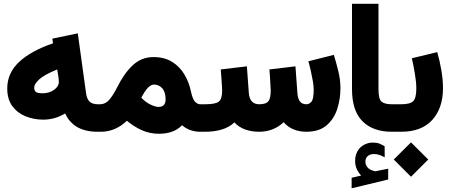

<svg xmlns="http://www.w3.org/2000/svg" viewBox="-20 -702 2399 1023"><path d="M18.6 -230.5Q18.6 -313.5 82.8 -372.8Q147 -432.1 262.7 -471.2L258.8 -496.1L394.5 -524.4L438.5 -205.6Q442.9 -173.8 457.8 -160.2Q472.7 -146.5 501.5 -146.5H516.6V0H499.5Q371.6 0 327.1 -97.7Q273.4 -64.5 210.4 -64.5Q161.6 -64.5 117.7 -81.8Q73.7 -99.1 46.1 -136Q18.6 -172.9 18.6 -230.5ZM284.7 -332Q214.4 -303.2 188.2 -278.3Q162.1 -253.4 162.1 -236.3Q162.1 -220.7 170.2 -212.9Q178.2 -205.1 207.5 -205.1Q242.7 -205.1 268.1 -223.4Q293.5 -241.7 293.5 -264.6Q293.5 -276.4 292 -288.1Z M656.2 -58.6Q626.5 -30.3 591.8 -15.1Q557.1 0 518.1 0H497.1V-146.5H515.1Q543.5 -147.5 564 -172.4Q584.5 -197.3 604.5 -237.3Q641.6 -312 688 -355Q734.4 -397.9 797.9 -397.9Q856.4 -397.9 897.2 -372.3Q938 -346.7 962.6 -305.2Q987.3 -263.7 997.1 -215.8Q1006.3 -172.9 1019.5 -159.7Q1032.7 -146.5 1046.4 -146.5H1059.6V0H1045.9Q1020 0 995.1 -8.5Q970.2 -17.1 950.2 -34.7Q925.8 -10.3 895 0.2Q864.3 10.7 826.7 10.7Q778.8 10.7 737.1 -7.6Q695.3 -25.9 656.2 -58.6ZM732.9 -181.2Q756.3 -156.7 782.5 -144.5Q808.6 -132.3 824.7 -132.3Q841.8 -132.3 852.1 -141.8Q862.3 -151.4 862.3 -171.9Q862.3 -212.4 844.2 -231.9Q826.2 -251.5 800.3 -251.5Q768.6 -251.5 732.9 -181.2Z M1612.8 -146.5Q1627.9 -146.5 1639.6 -160.4Q1651.4 -174.3 1651.4 -225.6Q1651.4 -243.2 1647 -269.3Q1642.6 -295.4 1636.2 -323.7Q1629.9 -352.1 1623 -375.5L1758.8 -409.7Q1771.5 -368.2 1782.7 -322.5Q1793.9 -276.9 1793.9 -232.9Q1793.9 -174.8 1776.9 -121.6Q1759.8 -68.4 1720.5 -34.4Q1681.2 -0.5 1613.3 0Q1535.6 0 1491.2 -50.8Q1437.5 0 1360.4 0Q1319.8 0 1286.1 -12.2Q1252.4 -24.4 1229 -49.8Q1200.7 -23.4 1161.1 -11.7Q1121.6 0 1073.7 0H1040V-146.5H1074.7Q1127.9 -146.5 1145.8 -160.6Q1163.6 -174.8 1163.6 -219.2Q1163.6 -226.6 1162.4 -247.1Q1161.1 -267.6 1159.4 -291.5Q1157.7 -315.4 1156.2 -332L1295.4 -348.6L1305.7 -207.5Q1310.1 -146.5 1361.3 -146.5Q1396.5 -146.5 1409.4 -161.9Q1422.4 -177.2 1422.4 -219.2Q1422.4 -225.6 1421.1 -246.3Q1419.9 -267.1 1418.5 -291.3Q1417 -315.4 1415.5 -332L1554.2 -348.6L1564.5 -207.5Q1566.9 -175.3 1578.4 -160.9Q1589.8 -146.5 1612.8 -146.5Z M1904.3 233.4Q1890.1 218.3 1881.1 199Q1872.1 179.7 1872.1 154.3Q1872.1 135.3 1877.4 120.1Q1882.8 105 1891.6 93.3Q1905.3 75.7 1925.3 66.7Q1945.3 57.6 1966.3 57.6Q1987.8 57.6 2001.5 63.2Q2015.1 68.8 2029.3 77.1L2029.8 136.2Q2015.1 128.4 2001.7 123.5Q1988.3 118.7 1973.1 118.7Q1964.4 118.7 1955.1 121.1Q1945.8 123.5 1938.5 130.4Q1926.8 141.1 1926.8 160.6Q1927.2 174.8 1937 188.2Q1946.8 201.7 1969.7 208Q1972.2 209 1974.4 209.7Q1976.6 210.4 1979 210.4Q1981 210.4 1982.9 210L2048.3 196.8V254.4L1853.5 301.3V245.1ZM2079.6 0H2067.4Q1967.3 0 1911.4 -55.9Q1855.5 -111.8 1855.5 -227.1V-681.6H1996.6V-226.6Q1996.6 -174.8 2012.7 -160.6Q2028.8 -146.5 2067.4 -146.5H2079.6Z M2340.3 -232.4Q2340.3 -126 2283.2 -63Q2226.1 0 2118.2 0H2059.6V-146.5H2118.2Q2165 -146.5 2181.6 -163.1Q2198.2 -179.7 2198.2 -231Q2198.2 -264.2 2190.4 -310.3Q2182.6 -356.4 2174.3 -391.6L2309.6 -424.3Q2322.3 -381.3 2331.3 -329.3Q2340.3 -277.3 2340.3 -232.4ZM2078.1 147.9 2169.9 56.6 2261.7 147.9 2169.9 239.7Z"/></svg>

Font: Vazir Black FD-WOL-UI
Style: Black-FD-WOL-UI
Weight: 900
Designer: Saber Rastikerdar
Foundry: Saber Rastikerdar
Version: Version 30.0.0